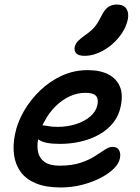

<svg xmlns="http://www.w3.org/2000/svg" viewBox="-20 -816 616 846"><path d="M247 10Q182 10 138.5 -8Q95 -26 71.5 -58Q48 -90 42 -132.5Q36 -175 46 -224Q56 -275 84.5 -325Q113 -375 156 -416.5Q199 -458 252.5 -482.5Q306 -507 366 -507Q421 -507 457 -488.5Q493 -470 508 -435Q523 -400 512 -348Q504 -307 479 -275.5Q454 -244 417.5 -223.5Q381 -203 336.5 -192.5Q292 -182 244 -182Q176 -182 152 -200Q150 -201 148 -202Q142 -172 148 -145Q154 -118 177 -102Q200 -86 243 -86Q296 -86 334 -98.5Q372 -111 397.5 -127.5Q423 -144 442 -156.5Q461 -169 476 -169Q497 -169 505 -153.5Q513 -138 508 -117Q504 -95 481 -72.5Q458 -50 422 -31.5Q386 -13 341 -1.5Q296 10 247 10ZM167 -264Q176 -263 190 -261Q205 -257 234 -257Q278 -257 316 -269.5Q354 -282 378.5 -303.5Q403 -325 409 -353Q415 -380 403 -393.5Q391 -407 356 -407Q320 -407 286 -391Q252 -375 223.5 -346.5Q195 -318 176 -281Q171 -273 167 -264ZM353 -570Q327 -570 316.5 -580.5Q306 -591 309 -608Q312 -623 323 -634.5Q334 -646 355 -661Q384 -681 398 -698.5Q412 -716 426 -744Q441 -775 457.5 -785.5Q474 -796 494 -796Q525 -796 537 -777.5Q549 -759 543 -730Q534 -688 503.5 -651Q473 -614 432.5 -592Q392 -570 353 -570Z"/></svg>

Font: Shantell Sans Light Medium
Style: Italic
Weight: 500
Italic angle: -11°
Version: Version 1.011;[c5ecc13dd]